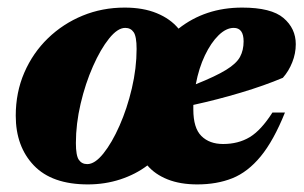

<svg xmlns="http://www.w3.org/2000/svg" viewBox="-20 -471 802 506"><path d="M308.5 -451Q357.5 -451 393.2 -436.2Q429 -421.5 450.5 -395.5Q521 -451 618 -451Q695 -451 727.2 -423.5Q759.5 -396 759.5 -354.5Q759.5 -330 750.2 -306.8Q741 -283.5 725.5 -266Q677 -245.5 615.2 -227Q553.5 -208.5 489.5 -194.5Q489.5 -188.5 489.5 -182.5Q489.5 -133.5 510.8 -112.5Q532 -91.5 568 -91.5Q608 -91.5 638 -109.5Q668 -127.5 698 -174.5H731Q701 -100 667 -58.8Q633 -17.5 592.2 -1.2Q551.5 15 500 15Q455 15 421.8 1.8Q388.5 -11.5 368.5 -35Q337.5 -11.5 297 1.8Q256.5 15 211.5 15Q117 15 69.2 -35Q21.5 -85 21.5 -166Q21.5 -227.5 44 -279.5Q66.5 -331.5 106.2 -370Q146 -408.5 197.8 -429.8Q249.5 -451 308.5 -451ZM596 -397.5Q576 -397.5 556 -378Q536 -358.5 520 -325Q504 -291.5 496 -249Q548.5 -270 575.8 -286.8Q603 -303.5 612.5 -321Q622 -338.5 622 -362Q622 -397.5 596 -397.5ZM210 -38.5Q230 -38.5 252.5 -66.5Q275 -94.5 295 -139.8Q315 -185 327.5 -238.2Q340 -291.5 340 -342Q340 -375 332.2 -386.2Q324.5 -397.5 310 -397.5Q290 -397.5 267.5 -369.5Q245 -341.5 225 -296.2Q205 -251 192.5 -197.8Q180 -144.5 180 -94Q180 -61 187.8 -49.8Q195.5 -38.5 210 -38.5Z"/></svg>

Font: Newsreader 16pt ExtraBold
Style: Italic
Weight: 800
Italic angle: -17°
Designer: Hugues Gentile
Foundry: Production Type
Version: Version 1.003; ttfautohint (v1.8.3)